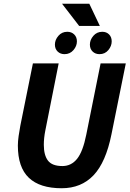

<svg xmlns="http://www.w3.org/2000/svg" viewBox="-20 -989 689 1021"><path d="M155 -652H292L221 -295Q217 -275 215 -256Q213 -237 213 -219Q213 -164 235 -135Q257 -106 312 -106Q359 -106 390 -144.5Q421 -183 439 -274L515 -652H649L573 -276Q543 -126 477.5 -57Q412 12 308 12Q192 12 133.5 -43.5Q75 -99 75 -215Q75 -237 79 -265.5Q83 -294 88 -320ZM310 -969H455L511 -851H401ZM323 -701Q301 -701 286.5 -715Q272 -729 272 -752Q272 -777 290.5 -798.5Q309 -820 338 -820Q360 -820 374.5 -806Q389 -792 389 -769Q389 -744 370.5 -722.5Q352 -701 323 -701ZM509 -701Q487 -701 472.5 -715Q458 -729 458 -752Q458 -777 476.5 -798.5Q495 -820 524 -820Q546 -820 560 -806Q574 -792 574 -769Q574 -744 556 -722.5Q538 -701 509 -701Z"/></svg>

Font: mr_Source Sans Pro
Style: Bold Italic
Weight: 700
Italic angle: -11°
Designer: Paul D. Hunt
Foundry: Adobe Systems Incorporated
Version: Version 1.036;July 10, 2024;FontCreator 11.5.0.2430 64-bit